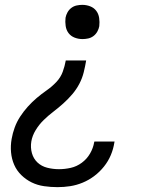

<svg xmlns="http://www.w3.org/2000/svg" viewBox="-20 -548 640 791"><path d="M320 -387Q303 -387 287.5 -393Q272 -399 262.5 -411.5Q253 -424 250.5 -441Q248 -458 250 -475Q252 -486 258 -497Q264 -508 274 -515.5Q284 -523 296 -525.5Q308 -528 319 -528Q336 -528 351.5 -522Q367 -516 376.5 -503.5Q386 -491 388.5 -474Q391 -457 389 -440Q387 -429 381 -418Q375 -407 365 -399.5Q355 -392 343 -389.5Q331 -387 320 -387ZM217 223Q189 223 161.5 219Q134 215 110.5 203.5Q87 192 68 173.5Q49 155 38.5 131Q28 107 25.5 79.5Q23 52 28 24Q32 1 40.5 -22.5Q49 -46 63 -67.5Q77 -89 94.5 -108.5Q112 -128 131.5 -144.5Q151 -161 172.5 -176Q194 -191 212 -210Q230 -229 238.5 -252.5Q247 -276 251 -299H335Q331 -275 325 -250.5Q319 -226 307 -203Q295 -180 278 -160Q261 -140 241 -122Q221 -104 200 -88Q179 -72 160 -53.5Q141 -35 127 -12Q113 11 109 35Q105 60 111.5 83Q118 106 134.5 121.5Q151 137 174.5 143Q198 149 223 149Q247 149 271.5 143.5Q296 138 317 122.5Q338 107 351 84.5Q364 62 368 38L369 35H452L451 40Q447 66 436.5 91Q426 116 408.5 138Q391 160 368.5 177Q346 194 320.5 204.5Q295 215 269 219Q243 223 217 223Z"/></svg>

Font: Iosevka Extended Oblique
Style: Regular
Weight: 400
Width: 7
Italic angle: -9°
Monospace: yes
Designer: Belleve Invis
Foundry: Belleve Invis
Version: Version 32.0.1; ttfautohint (v1.8.4)